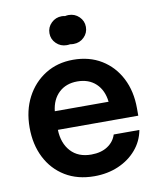

<svg xmlns="http://www.w3.org/2000/svg" viewBox="-83 -797 722 874"><g transform="rotate(-10 277.5 -359.5)"><path d="M283.2 11.7Q205.6 11.7 148.7 -22.9Q91.8 -57.6 61 -118.4Q30.3 -179.2 30.3 -257.3Q30.3 -335.9 62 -396.7Q93.8 -457.5 149.7 -492.4Q205.6 -527.3 278.3 -527.3Q353 -527.3 408.9 -493.2Q464.8 -459 495.8 -398.7Q526.9 -338.4 526.9 -259.3V-225.1H155.3Q157.2 -163.1 191.4 -125.5Q225.6 -87.9 286.1 -87.9Q331.5 -87.9 361.6 -107.7Q391.6 -127.4 401.9 -160.2H520.5Q511.2 -109.4 478 -70.6Q444.8 -31.7 394.5 -10Q344.2 11.7 283.2 11.7ZM156.2 -311H404.8Q398.9 -364.7 366 -395.8Q333 -426.8 280.3 -426.8Q228 -426.8 195.1 -395.8Q162.1 -364.7 156.2 -311ZM293.9 -597.7Q285.6 -597.7 277.8 -599.1Q270 -597.7 262.2 -597.7Q233.9 -597.7 213.9 -617.2Q193.8 -636.7 193.8 -664.6Q193.8 -692.4 213.9 -711.9Q233.9 -731.4 262.2 -731.4Q270 -731.4 277.8 -729.5Q285.6 -731.4 293.9 -731.4Q322.3 -731.4 342.3 -711.9Q362.3 -692.4 362.3 -664.6Q362.3 -636.7 342.3 -617.2Q322.3 -597.7 293.9 -597.7Z"/></g></svg>

Font: Inter Display Semi Bold
Style: Regular
Weight: 600
Designer: Rasmus Andersson
Foundry: rsms
Version: Version 4.000;git-37864ae